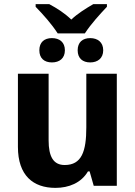

<svg xmlns="http://www.w3.org/2000/svg" viewBox="-20 -902 657 932"><path d="M260 -740H392C421 -785 465 -833 499 -869V-882H433C397 -861 359 -838 326 -807C294 -838 258 -861 219 -882H153V-869C190 -831 231 -785 260 -740ZM232 -599C269 -599 295 -619 295 -658C295 -697 269 -717 232 -717C195 -717 171 -697 171 -658C171 -619 195 -599 232 -599ZM418 -599C454 -599 481 -619 481 -658C481 -697 454 -717 418 -717C381 -717 357 -697 357 -658C357 -619 381 -599 418 -599ZM547 -544H399V-284C399 -166 376 -101 294 -101C239 -101 216 -142 216 -221V-544H67V-189C67 -50 141 10 249 10C314 10 374 -14 407 -70H415L435 0H547Z"/></svg>

Font: Noto Sans Display
Style: Bold
Weight: 700
Designer: Monotype Design Team
Foundry: Monotype Imaging Inc.
Version: Version 1.900